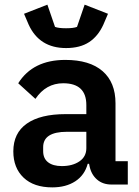

<svg xmlns="http://www.w3.org/2000/svg" viewBox="-20 -791 597 823"><path d="M263.2 -585Q148.9 -585 103 -685.1L83 -731.9L183.1 -771L215.8 -675.8Q230.5 -669.9 263.2 -669.9Q295.4 -669.9 310.1 -675.8L342.8 -771L442.9 -731.9L422.9 -685.1Q400.4 -635.7 361.8 -610.4Q323.2 -585 263.2 -585ZM204.1 12.2Q125 12.2 81.1 -29.5Q37.1 -71.3 37.1 -142.1Q37.1 -220.7 95 -261.2Q152.8 -301.8 261.2 -301.8H350.1V-340.8Q350.1 -434.1 251 -434.1Q176.8 -434.1 131.8 -367.2L58.1 -434.1Q121.1 -534.2 259.8 -534.2Q364.3 -534.2 419.7 -486.1Q475.1 -438 475.1 -348.1V-100.1H527.8V0H458Q420.4 0 395.8 -21.5Q371.1 -43 363.8 -79.1L361.8 -88.9H356Q342.8 -40 302.7 -13.9Q262.7 12.2 204.1 12.2ZM245.1 -79.1Q291 -79.1 320.6 -99.4Q350.1 -119.6 350.1 -155.8V-226.1H267.1Q165 -226.1 165 -160.2V-143.1Q165 -111.8 186 -95.5Q207 -79.1 245.1 -79.1Z"/></svg>

Font: Anuphan SemiBold
Style: Bold
Weight: 600
Designer: Mike Abbink, Paul van der Laan, Pieter van Rosmalen, Mint Tantisuwanna
Foundry: Bold Monday; Cadson Demak
Version: Version 3.002;hotconv 1.0.109;makeotfexe 2.5.65596